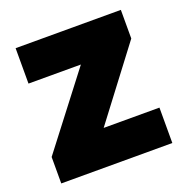

<svg xmlns="http://www.w3.org/2000/svg" viewBox="-105 -649 717 744"><g transform="rotate(-20 253.5 -276.5)"><path d="M482 0H24V-109L253 -407H37V-553H471V-435L252 -146H482Z"/></g></svg>

Font: Noto Sans Gujarati UI Black
Style: Regular
Weight: 900
Designer: Jelle Bosma - Monotype Design Team, Universal Thirst
Foundry: Monotype Imaging Inc.
Version: Version 2.106; ttfautohint (v1.8.4.7-5d5b)